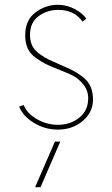

<svg xmlns="http://www.w3.org/2000/svg" viewBox="-20 -530 468 800"><path d="M221.2 10Q167.5 10 121.2 -18.1Q75 -46.2 60 -86.2L78.8 -92.5Q91.2 -58.8 132.5 -34.4Q173.8 -10 221.2 -10Q273.8 -10 310.6 -40Q347.5 -70 347.5 -120Q347.5 -152.5 327.5 -177.5Q307.5 -202.5 285.6 -213.8Q263.8 -225 222.5 -241.2Q190 -253.8 171.2 -263.1Q152.5 -272.5 129.4 -288.8Q106.2 -305 95.6 -328.1Q85 -351.2 85 -382.5Q85 -446.2 127.5 -478.1Q170 -510 221.2 -510Q257.5 -510 290 -493.1Q322.5 -476.2 340 -452.5L323.8 -440Q290 -488.8 222.5 -488.8Q176.2 -488.8 140.6 -462.5Q105 -436.2 105 -385Q105 -358.8 114.4 -339.4Q123.8 -320 145 -305Q166.2 -290 181.9 -282.5Q197.5 -275 228.8 -261.2Q263.8 -246.2 281.2 -237.5Q298.8 -228.8 322.5 -211.2Q346.2 -193.8 356.9 -170Q367.5 -146.2 367.5 -115Q367.5 -62.5 325 -26.2Q282.5 10 221.2 10ZM148.8 250H126.2L208.8 60H231.2Z"/></svg>

Font: Now Thin
Style: Regular
Weight: 250
Designer: Alfredo Marco Pradil
Foundry: Alfredo Marco Pradil
Version: Version 1.002;PS 001.002;hotconv 1.0.88;makeotf.lib2.5.64775